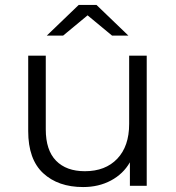

<svg xmlns="http://www.w3.org/2000/svg" viewBox="-20 -751 713 776"><path d="M316 5Q215 5 154.5 -51Q94 -107 94 -221V-526H165V-228Q165 -144 206.5 -101.5Q248 -59 323 -59Q406 -59 454 -109.5Q502 -160 502 -250V-526H573V0H505V-95Q478 -48 428.5 -21.5Q379 5 316 5ZM169 -607 298 -731H370L499 -607H433L334 -689L235 -607Z"/></svg>

Font: Montserrat
Style: Regular
Weight: 400
Designer: Julieta Ulanovsky
Foundry: Julieta Ulanovsky
Version: Version 9.000; ttfautohint (v1.8.4.7-5d5b)